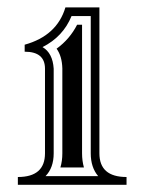

<svg xmlns="http://www.w3.org/2000/svg" viewBox="-20 -786 399 530"><path d="M97.4 -656Q125.5 -639.6 128.2 -596.4V-362.8Q128.2 -323 105.7 -299.8H251Q230.5 -324 230.5 -362.8V-741.7H177.5Q154.3 -684.8 97.4 -656ZM104.2 -596.4Q104.2 -643.3 48.1 -643.3V-662.6Q137.2 -687.3 160.6 -765.6H254.4V-362.8Q254.4 -297.4 329.3 -297.4V-275.9H29.3V-297.4Q104.2 -297.4 104.2 -362.8ZM136.2 -651.6Q172.6 -678 192.9 -717.8H206.5V-362.8Q206.5 -341.8 211.7 -323.7H146.7Q152.1 -341.6 152.1 -362.8V-597.2Q151.1 -631.1 136.2 -651.6Z"/></svg>

Font: itsadzokeS01
Style: Regular
Weight: 600
Width: 6
Version: Version 0.46